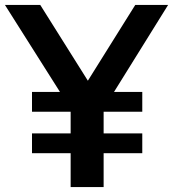

<svg xmlns="http://www.w3.org/2000/svg" viewBox="-36 -760 703 780"><path d="M251 0V-373L278.5 -274.5L-16 -740H127.5L340.5 -401H301.5L513.5 -740H647L357.5 -274.5L385 -371.5V0ZM94 -137.5V-218H542V-137.5ZM94 -306V-386.5H542V-306Z"/></svg>

Font: Encode Sans SC SemiBold
Style: Regular
Weight: 600
Version: Version 3.002